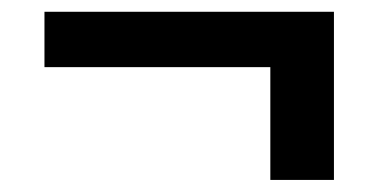

<svg xmlns="http://www.w3.org/2000/svg" viewBox="-20 -343 640 326"><path d="M439 -229H55.5V-323H547V-37.5H439Z"/></svg>

Font: JuliaMono Medium
Style: Regular
Weight: 500
Monospace: yes
Designer: cormullion
Foundry: corm
Version: Version 0.054; ttfautohint (v1.8.4)